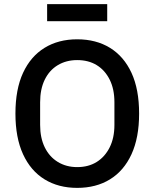

<svg xmlns="http://www.w3.org/2000/svg" viewBox="-20 -901 751 933"><path d="M355 12Q264 12 196.5 -29.5Q129 -71 92 -151.5Q55 -232 55 -349Q55 -467 92 -547Q129 -627 196.5 -668.5Q264 -710 355 -710Q447 -710 514.5 -668.5Q582 -627 619 -547Q656 -467 656 -349Q656 -232 619 -151.5Q582 -71 514.5 -29.5Q447 12 355 12ZM355 -89Q410 -89 450 -114Q490 -139 513 -185Q536 -231 536 -294V-404Q536 -468 513 -514Q490 -560 450 -584.5Q410 -609 355 -609Q302 -609 261 -584.5Q220 -560 197.5 -514Q175 -468 175 -404V-294Q175 -231 197.5 -185Q220 -139 261 -114Q302 -89 355 -89ZM209 -798V-881H501V-798Z"/></svg>

Font: IBM Plex Sans Medium
Style: Regular
Weight: 500
Designer: Mike Abbink, Paul van der Laan, Pieter van Rosmalen
Foundry: Bold Monday
Version: Version 3.201